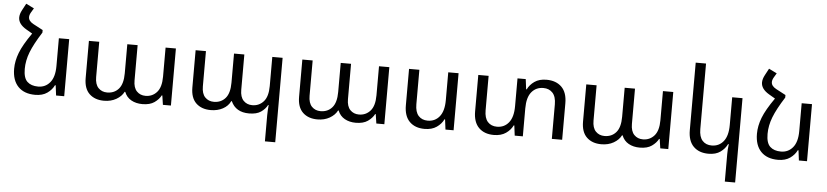

<svg xmlns="http://www.w3.org/2000/svg" viewBox="-52 -1088 7107 1649"><g transform="rotate(5 3501.5 -263.5)"><path d="M424 -87Q405 -47 364.5 -18.5Q324 10 261 10Q166 10 114 -44Q62 -98 62 -198Q62 -265 89.5 -336.5Q117 -408 190 -512L137 -543Q67 -584 67 -640Q67 -670 86 -705L117 -763L186 -729L164 -692Q151 -670 151 -651Q151 -617 194 -594L277 -550V-528Q210 -423 181.5 -349.5Q153 -276 153 -204Q153 -126 186.5 -94.5Q220 -63 280 -63Q343 -63 382.5 -110.5Q422 -158 422 -252V-492H511V0H441L430 -87Z M854 9Q775 9 728 -36Q681 -81 681 -171V-492H770V-188Q770 -125 799.5 -94.5Q829 -64 875 -64Q937 -64 974.5 -107Q1012 -150 1012 -241V-492H1101V-188Q1101 -125 1130.5 -94.5Q1160 -64 1206 -64Q1265 -64 1303.5 -107Q1342 -150 1342 -241V-492H1431V0H1362L1350 -80H1345Q1327 -45 1288.5 -18Q1250 9 1185 9Q1130 9 1089 -14Q1048 -37 1030 -83H1025Q1005 -43 959.5 -17Q914 9 854 9Z M2262 236V11Q2262 -12 2263.5 -33Q2265 -54 2267 -77H2262Q2244 -42 2207 -16.5Q2170 9 2105 9Q1990 9 1949 -83H1944Q1924 -40 1878.5 -15.5Q1833 9 1774 9Q1695 9 1648 -36Q1601 -81 1601 -171V-492H1690V-188Q1690 -125 1719.5 -94.5Q1749 -64 1795 -64Q1857 -64 1894.5 -107Q1932 -150 1932 -241V-492H2021V-188Q2021 -125 2050.5 -94.5Q2080 -64 2126 -64Q2185 -64 2223.5 -107Q2262 -150 2262 -241V-492H2351V236Z M2694 9Q2615 9 2568 -36Q2521 -81 2521 -171V-492H2610V-188Q2610 -125 2639.5 -94.5Q2669 -64 2715 -64Q2777 -64 2814.5 -107Q2852 -150 2852 -241V-492H2941V-188Q2941 -125 2970.5 -94.5Q3000 -64 3046 -64Q3105 -64 3143.5 -107Q3182 -150 3182 -241V-492H3271V0H3202L3190 -80H3185Q3167 -45 3128.5 -18Q3090 9 3025 9Q2970 9 2929 -14Q2888 -37 2870 -83H2865Q2845 -43 2799.5 -17Q2754 9 2694 9Z M3868 -492V0H3798L3787 -87H3782Q3763 -47 3722 -18.5Q3681 10 3618 10Q3536 10 3488.5 -37.5Q3441 -85 3441 -178V-492H3530V-195Q3530 -128 3559.5 -95.5Q3589 -63 3639 -63Q3702 -63 3740.5 -110.5Q3779 -158 3779 -252V-492Z M4626 -502Q4708 -502 4756 -455Q4804 -408 4804 -314V0H4715V-297Q4715 -364 4685 -396.5Q4655 -429 4605 -429Q4542 -429 4503.5 -382.5Q4465 -336 4465 -241V0H4395L4384 -87H4379Q4360 -47 4319 -18.5Q4278 10 4215 10Q4133 10 4085.5 -37.5Q4038 -85 4038 -178V-492H4127V-195Q4127 -128 4156.5 -95.5Q4186 -63 4236 -63Q4299 -63 4337.5 -110.5Q4376 -158 4376 -252V-492H4447L4458 -405H4463Q4482 -445 4522.5 -473.5Q4563 -502 4626 -502Z M5142 9Q5063 9 5016 -36Q4969 -81 4969 -171V-492H5058V-188Q5058 -125 5087.5 -94.5Q5117 -64 5163 -64Q5225 -64 5262.5 -107Q5300 -150 5300 -241V-492H5389V-188Q5389 -125 5418.5 -94.5Q5448 -64 5494 -64Q5553 -64 5591.5 -107Q5630 -150 5630 -241V-492H5719V0H5650L5638 -80H5633Q5615 -45 5576.5 -18Q5538 9 5473 9Q5418 9 5377 -14Q5336 -37 5318 -83H5313Q5293 -43 5247.5 -17Q5202 9 5142 9Z M6316 236H6227V-1Q6227 -44 6233 -87H6227Q6208 -47 6168.5 -18.5Q6129 10 6066 10Q5984 10 5936.5 -37.5Q5889 -85 5889 -178V-760H5978V-195Q5978 -128 6007.5 -95.5Q6037 -63 6087 -63Q6150 -63 6188.5 -110.5Q6227 -158 6227 -252V-491H6316Z M6828 -87Q6809 -47 6768.5 -18.5Q6728 10 6665 10Q6570 10 6518 -44Q6466 -98 6466 -198Q6466 -265 6493.5 -336.5Q6521 -408 6594 -512L6541 -543Q6471 -584 6471 -640Q6471 -670 6490 -705L6521 -763L6590 -729L6568 -692Q6555 -670 6555 -651Q6555 -617 6598 -594L6681 -550V-528Q6614 -423 6585.5 -349.5Q6557 -276 6557 -204Q6557 -126 6590.5 -94.5Q6624 -63 6684 -63Q6747 -63 6786.5 -110.5Q6826 -158 6826 -252V-492H6915V0H6845L6834 -87Z"/></g></svg>

Font: Noto Sans Armenian
Style: Regular
Weight: 400
Designer: Monotype Design Team
Foundry: Monotype Imaging Inc.
Version: Version 2.040;GOOG;noto-fonts:20170220:a8a215d2e889